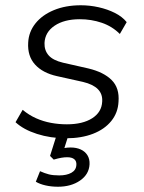

<svg xmlns="http://www.w3.org/2000/svg" viewBox="-20 -517 547 729"><path d="M231 8Q172 8 120.5 -8.5Q69 -25 39 -53L66 -100Q90 -80 117 -68Q144 -56 173.5 -50.5Q203 -45 234 -45Q294 -45 330 -68Q366 -91 368 -131Q370 -160 351.5 -178.5Q333 -197 295 -206L196 -228Q142 -240 113 -272Q84 -304 87 -355Q89 -396 114.5 -428Q140 -460 184.5 -478.5Q229 -497 287 -497Q321 -497 354.5 -489.5Q388 -482 416 -468Q444 -454 461 -433L435 -388Q406 -417 366.5 -430.5Q327 -444 283 -444Q224 -444 187.5 -419.5Q151 -395 149 -354Q148 -326 164.5 -307Q181 -288 219 -279L316 -257Q374 -243 404 -213Q434 -183 430 -131Q428 -89 402.5 -57.5Q377 -26 333 -9Q289 8 231 8ZM200 192Q175 192 153 187Q131 182 116 173L132 133Q150 141 165.5 145Q181 149 205 149Q233 149 251 139Q269 129 270 109Q271 95 262 87.5Q253 80 235 80Q225 80 213 82Q201 84 184 89L170 75L200 -20H245L221 56L200 50Q212 47 224.5 45Q237 43 248 43Q270 43 286.5 50.5Q303 58 312 72.5Q321 87 320 107Q318 145 284 168.5Q250 192 200 192Z"/></svg>

Font: Nunito Sans 10pt Light
Style: Italic
Weight: 300
Italic angle: -9°
Designer: Vernon Adams
Foundry: Vernon Adams
Version: Version 3.101;gftools[0.9.27]